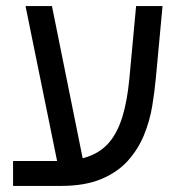

<svg xmlns="http://www.w3.org/2000/svg" viewBox="-20 -612 582 632"><path d="M23 0V-82H170Q230 -82 271.5 -97Q313 -112 340 -144Q367 -176 383 -228Q399 -280 406 -355L428 -592H515L493 -355Q489 -311 481 -262.5Q473 -214 454 -167.5Q435 -121 401 -83Q367 -45 313 -22.5Q259 0 180 0ZM171 -67 64 -592H151L257 -67Z"/></svg>

Font: Noto Sans Hebrew SemiCondensed
Style: Regular
Weight: 400
Width: 4
Designer: Monotype Design Team
Foundry: Monotype Imaging Inc.
Version: Version 2.003